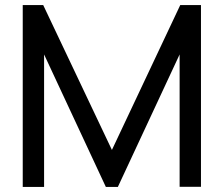

<svg xmlns="http://www.w3.org/2000/svg" viewBox="-20 -740 886 760"><path d="M70 0V-720H151L423 -146.5L693.5 -720H775.5V-0.5H691V-524.5L446.5 0H399L154.5 -524.5V0Z"/></svg>

Font: Manrope ExtraLight Medium
Style: Regular
Weight: 500
Version: Version 4.504